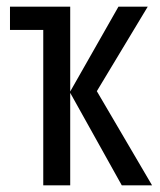

<svg xmlns="http://www.w3.org/2000/svg" viewBox="-20 -557 481 577"><path d="M424 -537 271 -283 437 0H346L191 -278V0H110V-467H10V-537H191V-282L336 -537Z"/></svg>

Font: Noto Sans ExtraCondensed
Style: Regular
Weight: 400
Width: 2
Designer: Monotype Design Team
Foundry: Monotype Imaging Inc.
Version: Version 2.013; ttfautohint (v1.8.4.7-5d5b)